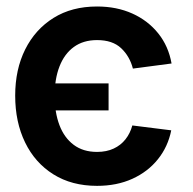

<svg xmlns="http://www.w3.org/2000/svg" viewBox="-20 -573 606 603"><path d="M27.7 -272.7Q27.7 -354.8 59.1 -417.8Q90.6 -480.8 148.1 -516.7Q205.6 -552.6 284.8 -552.6Q346.6 -552.6 395.8 -530.4Q445 -508.2 477.1 -468Q509.2 -427.9 518.8 -373.6L397.4 -357.6Q387.4 -396.3 360.4 -421.7Q333.5 -447.1 284.8 -447.1Q241.5 -447.1 211.8 -425.4Q182.2 -403.8 166.9 -364.5Q151.6 -325.3 151.6 -272.7Q151.6 -219.8 166.7 -180Q181.8 -140.3 211.5 -118.1Q241.1 -95.9 284.8 -95.9Q314.6 -95.9 337 -106.4Q359.4 -116.8 374.1 -135.5Q388.8 -154.1 395.6 -179L517.8 -163.7Q507.5 -112.2 476 -73Q444.6 -33.7 395.8 -11.5Q346.9 10.7 284.8 10.7Q205.3 10.7 147.5 -25.6Q89.8 -61.8 58.8 -125.7Q27.7 -189.6 27.7 -272.7ZM99.1 -311.1H321V-226.2H99.1Z"/></svg>

Font: DeltaSans SemiBold
Style: Regular
Weight: 600
Designer: Rasmus Andersson
Foundry: rsms
Version: Version 3.012